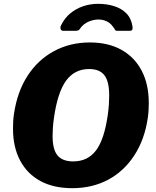

<svg xmlns="http://www.w3.org/2000/svg" viewBox="-20 -974 817 1004"><path d="M358 10Q260 10 191 -27.5Q122 -65 85 -135Q48 -205 48 -301Q48 -319 49 -339Q50 -359 53 -378Q70 -494 124 -577.5Q178 -661 262 -706.5Q346 -752 450 -752Q546 -752 615 -713.5Q684 -675 721 -604Q758 -533 758 -435Q758 -418 757 -398.5Q756 -379 753 -359Q737 -246 683 -162.5Q629 -79 546 -34.5Q463 10 358 10ZM363 -130Q439 -130 482.5 -188Q526 -246 544 -376Q548 -405 549.5 -429.5Q551 -454 551 -475Q551 -548 526 -580.5Q501 -613 446 -613Q370 -613 325.5 -552Q281 -491 262 -357Q258 -329 256.5 -305.5Q255 -282 255 -262Q255 -192 281 -161Q307 -130 363 -130ZM310 -813Q300 -813 297 -822.5Q294 -832 299 -841Q318 -880 348 -904.5Q378 -929 415 -941.5Q452 -954 493 -954Q538 -954 576.5 -942Q615 -930 640.5 -904.5Q666 -879 673 -835Q674 -826 672 -819.5Q670 -813 658 -813H592Q583 -813 580.5 -819.5Q578 -826 570 -835Q563 -846 551.5 -854.5Q540 -863 525.5 -867.5Q511 -872 495 -872Q469 -872 442.5 -860.5Q416 -849 399 -825Q395 -817 388.5 -815Q382 -813 376 -813H310Z"/></svg>

Font: Libre Franklin Thin ExtraBold
Style: Italic
Weight: 800
Italic angle: -8°
Version: Version 2.000